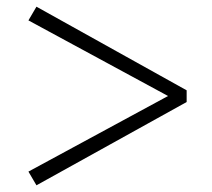

<svg xmlns="http://www.w3.org/2000/svg" viewBox="-20 -650 633 574"><path d="M538 -380V-345L89 -96L65 -137L499 -372V-354L65 -589L89 -630Z"/></svg>

Font: Noto Serif SC ExtraLight SemiBold
Style: Regular
Weight: 600
Version: Version 2.002-H1;hotconv 1.1.0;makeotfexe 2.6.0